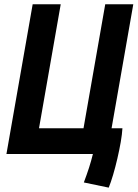

<svg xmlns="http://www.w3.org/2000/svg" viewBox="-20 -713 637 889"><path d="M345.7 0H9.8L131.3 -693.4H261.2L160.6 -119.1H366.7L467.3 -693.4H597.2L496.6 -119.1H546.9Q545.4 -92.3 539.1 -55.4Q532.7 -18.6 523.4 21.2Q514.2 61 503.7 96.4Q493.2 131.8 483.4 155.8L368.2 131.8Q381.8 95.7 392.1 64Q402.3 32.2 410.2 0Z"/></svg>

Font: CaskaydiaCove NFP
Style: Bold Italic
Weight: 700
Italic angle: -10°
Designer: Aaron Bell
Foundry: Saja Typeworks
Version: Version 2111.001; VTT 6.35;Nerd Fonts 3.1.1